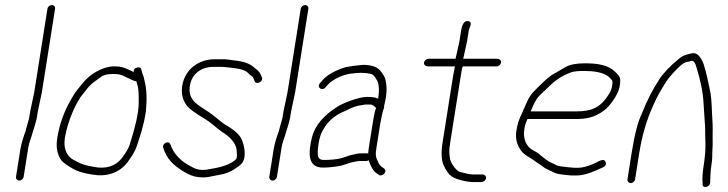

<svg xmlns="http://www.w3.org/2000/svg" viewBox="-20 -714 2863 755"><path d="M73 -19 91.1 -132.9C94.8 -156.6 101.3 -165.7 108.9 -195L114.7 -213C118.1 -225.8 122.9 -239.2 125.1 -253L128.4 -274L144.6 -351L196.5 -679C197.9 -687.8 192.4 -694 183.9 -694C175.5 -694 167.9 -687.8 166.5 -679L114.6 -351L98.6 -275L95.2 -254C93.2 -241 88.6 -229.5 85.4 -217L80.4 -198C73.1 -179 63.5 -148.1 60.1 -127L43 -19C41.7 -10.8 47.8 -4 56.1 -4C64.5 -4 71.7 -10.8 73 -19Z M516.4 -394C516.8 -392 518.5 -385.6 521.7 -374.8C524.8 -364 526 -340.8 525.3 -305.1C524.6 -269.5 512.6 -215.6 489.4 -143.5C485 -129.8 474.3 -112 457.3 -90C433.2 -59.8 394.5 -48.9 350.7 -57.5C315.8 -64.3 302.9 -65.5 261.3 -90C238.1 -108.2 229.5 -135.8 235.3 -172.7C245.1 -234.3 278.6 -312.9 307.3 -346C314.2 -354 321.5 -363 329.1 -373C345.6 -391.2 358.9 -397.1 377.2 -411.5C386.7 -419.2 402.1 -423 423.4 -423C447 -423 454.1 -422.2 480.2 -408.5C497.8 -399.5 509.8 -394.7 516.4 -394ZM505.3 -431C501.6 -433 496.6 -435.3 490.4 -438C468.8 -447.2 461.2 -453 428.1 -453C386.2 -453 335.4 -424.3 307.8 -390L284.3 -361.5C276.8 -352.5 268.9 -340.3 260.5 -325C232.2 -276.8 213.7 -225.4 205.1 -171C199.5 -135.8 204.7 -106.8 220.8 -84C226.9 -75.4 243.8 -63.3 271.5 -47.8C282.4 -41.7 299.3 -36.4 318.3 -32L342.8 -27.5C397.9 -17.6 448.3 -33.4 480.9 -75C499.9 -101.1 511.9 -121.6 516.8 -136.5C531.3 -180.6 543.8 -213.5 553.6 -275C558.5 -325 556.7 -366 548 -398C545.8 -406.2 545.2 -413.8 541.5 -420L535.7 -440C534.1 -449 527.1 -451.4 514.8 -447C509.1 -445 506 -439.7 505.3 -431Z M696.7 -377C692.3 -349.4 696.8 -325.4 710.3 -305C718.7 -289.2 747.2 -269.2 788.2 -245C812 -229.9 828.3 -213.1 855.9 -193.3C876.6 -181.5 907.6 -154.2 910.2 -125.6C911.6 -110.5 912.1 -101.5 911.6 -98.5C911.1 -95.5 910.3 -92.3 909.1 -89C891.3 -69.4 853.5 -56.1 803.6 -49C777.3 -42.7 754 -45.7 733.8 -58C691.3 -79 663 -108.3 650.1 -146C644 -163.8 615.7 -150.1 621.9 -132C637 -87.9 660.9 -64.1 704 -38.3C722.4 -27.3 738.5 -20.6 755.9 -18.2C793 -13.1 805.8 -20.2 844.2 -26.9C866 -30.2 885.5 -37.7 902.8 -49.4C927.1 -66 937.5 -72.9 941.4 -97.5C945.1 -120.8 937 -153.9 928 -170.6C916 -192.7 885.5 -213.1 863.6 -225C845.4 -237.5 822.5 -258.4 802.9 -272C767.4 -294.5 742.5 -311.5 737.1 -323C726.8 -337.5 723.3 -355.5 726.7 -377C734.1 -424 771.8 -451 819.2 -451H853.6C858.4 -451 863.2 -450.7 867.9 -450C892.7 -446.5 937.1 -445.4 954.2 -428C961.4 -420.7 967.5 -415.7 972.4 -413C974.2 -411.7 975.8 -409 977.1 -405L980.7 -396C987 -377.6 1017 -393.9 1009.9 -410L1005.5 -420C999.1 -435.2 991.1 -438.5 979.9 -448C957.1 -469.5 926.1 -473.7 889.5 -478L874.6 -480C869.7 -480.7 864.2 -481 858.4 -481H824C761.4 -481 706.9 -441.5 696.7 -377Z M1069 -19 1087.1 -132.9C1090.8 -156.6 1097.3 -165.7 1104.9 -195L1110.7 -213C1114.1 -225.8 1118.9 -239.2 1121.1 -253L1124.4 -274L1140.6 -351L1192.5 -679C1193.9 -687.8 1188.4 -694 1179.9 -694C1171.5 -694 1163.9 -687.8 1162.5 -679L1110.6 -351L1094.6 -275L1091.2 -254C1089.2 -241 1084.6 -229.5 1081.4 -217L1076.4 -198C1069.1 -179 1059.5 -148.1 1056.1 -127L1039 -19C1037.7 -10.8 1043.8 -4 1052.1 -4C1060.5 -4 1067.7 -10.8 1069 -19Z M1249.7 -55C1271.7 -55 1297.8 -57.7 1323.2 -63L1339.2 -68C1350.6 -71.7 1358.8 -75.5 1370.6 -77C1380.2 -78.2 1384.7 -81 1396.1 -81H1421.1C1423.7 -81 1426.5 -82 1429.5 -84C1438.7 -57.2 1449 -40.2 1460.5 -33L1470.3 -26C1483 -17.6 1506.9 -40.5 1489.5 -52L1479.6 -59C1475.3 -61.7 1471 -67.8 1466.5 -77.5C1457.5 -97 1455.5 -102.8 1460.3 -133L1475.2 -227C1477.5 -241.9 1482.7 -264 1485.5 -276.5C1487.7 -286.1 1491.8 -288 1490.3 -297C1491.7 -301.7 1492.7 -306.3 1493.5 -311C1501.4 -344.5 1502.1 -374.5 1495.7 -401C1493.3 -411 1486.1 -423.2 1474 -437.5C1462 -451.8 1437.9 -459 1407.5 -459C1379.1 -456.5 1356.2 -453.5 1339.3 -450C1295.4 -436.1 1264.6 -418.4 1246.9 -397L1238.3 -387C1223.8 -371 1246.4 -354 1259.6 -370L1268.2 -380C1291.3 -405.4 1333.9 -422.3 1364.9 -425C1389.2 -427.6 1408.5 -430.1 1437.1 -423.5C1446.1 -421.9 1453.9 -414.4 1460.7 -401C1470.5 -386.6 1472.5 -361.6 1466.9 -326C1458.3 -330.7 1443.8 -333 1423.5 -333C1393 -333 1333.3 -310.8 1309.2 -295.9C1251.9 -260.4 1217.7 -219.5 1206.4 -173C1191.2 -109.9 1190.5 -55 1249.7 -55ZM1445.2 -227 1430.3 -133C1429 -125 1428.2 -117.7 1427.8 -111H1402.1C1393.9 -111 1387.6 -110.5 1383.7 -109.5C1366.2 -104.7 1361.4 -106.1 1338.2 -97L1322.2 -92C1302.9 -87.1 1279.4 -85 1252.5 -85C1241.2 -85 1234 -89.3 1231.1 -98C1225.6 -113.8 1233.9 -169.3 1243.7 -190.5C1262.9 -232 1294 -261 1337 -277.5C1343.5 -280.5 1351.5 -284.3 1361.1 -289C1380 -298.1 1396.4 -299.5 1416.4 -303H1436.2C1443.5 -303 1451.1 -298.3 1459 -289C1455.5 -283.7 1450.9 -263 1445.2 -227Z M1891.1 -13C1892.3 -20.9 1886.4 -28 1878.4 -28H1867.4H1840C1829 -28 1811.4 -31.5 1787.3 -38.6C1773.2 -42.7 1752 -74.5 1750 -88.3C1746.7 -110.5 1744.3 -115.6 1750.4 -154L1793.2 -424C1795.6 -439.3 1797.8 -449 1799.7 -453H1932.7C1940.7 -453 1948.9 -460.1 1950.1 -468C1951.4 -475.9 1945.4 -483 1932.7 -483H1800.7C1801.5 -483.7 1802 -484.7 1802.2 -486L1816.5 -551L1823.2 -593C1825.2 -605.5 1841.4 -627.5 1821.2 -631C1806.9 -633.4 1797.6 -620.8 1793.2 -593L1786.5 -551L1772.5 -488C1772.1 -485.3 1771.5 -483.7 1770.7 -483H1664.7C1656.8 -483 1648.6 -475.9 1647.4 -468C1646.1 -460.1 1652.1 -453 1664.7 -453H1769.7C1769 -452.3 1768.5 -451.5 1768.4 -450.5L1761.7 -415L1720.4 -154C1714.1 -114 1715.5 -83.8 1724.7 -63.5C1734 -43.1 1744.2 -28.9 1755.5 -20.8C1772 -8.8 1814.9 2 1842.4 2H1868.4C1880.6 2 1889.4 -2.6 1891.1 -13Z M2066.7 -276C2074.7 -294 2081 -310.8 2091.2 -325.8C2096.1 -333 2111.4 -348.4 2136.9 -372C2163.2 -398.4 2191.8 -417.8 2227.1 -430C2236.7 -433.3 2253.8 -435 2278.3 -435C2310.3 -435 2355.5 -430.6 2376.3 -409.5C2389 -396.5 2390.4 -397.7 2386.6 -374C2385.1 -364 2381.2 -354.3 2375 -345C2357 -315.5 2337.3 -296.5 2316 -288C2300.7 -280 2276 -276 2246.7 -276ZM2054 -246H2242C2284.5 -246 2315.9 -250.8 2355.6 -279.7C2376.6 -295 2411.5 -341.8 2416.6 -373.7C2421.9 -407.2 2419 -412.1 2400.6 -430.5C2372.5 -458.5 2331.9 -465 2279 -465C2245.5 -465 2220.3 -460 2203.4 -450.1C2190.8 -442.7 2178.4 -435.4 2165.8 -428.2C2138.6 -415.3 2110.5 -385.2 2090.5 -366C2067.2 -343.7 2058.3 -329.4 2042.5 -291.5C2026.1 -252.3 2017.6 -243.6 2010.5 -199C2006 -170.4 2012.2 -144.5 2029.1 -121.5C2042.5 -103.2 2062.6 -96.2 2079.2 -83.5C2092.4 -73.4 2105.5 -66.4 2117.3 -57.1C2127.4 -48.6 2150.6 -40.4 2162.5 -33.8C2168.7 -30.3 2189.9 -27.1 2226 -24H2247.2C2269.9 -24 2297 -31.3 2328.7 -46L2351.3 -56C2361.5 -60.8 2365 -67.6 2361.5 -76.5C2355.7 -91.4 2342.6 -84.5 2318.8 -72C2292.9 -60 2270.2 -54 2250.7 -54C2225.4 -54 2202.7 -57.9 2184.5 -60C2167.2 -62 2167.8 -66.1 2148.4 -73.9C2136.9 -78.5 2121.4 -90.3 2098.3 -109.5C2091.8 -114.5 2085.1 -118.7 2078.3 -122C2048.9 -136.4 2035.6 -168.2 2041.9 -207.5C2044.9 -226.7 2049.5 -233.5 2054 -246Z M2460 6C2468 6 2476.2 -1.1 2477.4 -9L2494.2 -115C2504.4 -179.2 2521.7 -238.9 2546.2 -294.1C2568.2 -343.9 2575.5 -352.8 2595.2 -385.9C2610.5 -411.5 2647.7 -451.7 2667.6 -465C2675.8 -470.5 2689.2 -470.9 2699.6 -475C2708.2 -475 2714.5 -466.3 2718.7 -449C2734.9 -397.4 2744.8 -349.3 2746.8 -304.7C2747.6 -287.2 2748.9 -267.7 2750.6 -246.2C2754.5 -196.5 2751.8 -206.7 2753.9 -153C2754.9 -127.6 2752.3 -95.6 2746.2 -57C2742.3 -32.3 2741.2 -10.7 2742.9 8C2739.7 28.3 2772.1 24.8 2772.7 2C2773.2 -15.8 2773.6 -40.7 2777.4 -64.2C2779.7 -78.9 2780.8 -90.1 2780.7 -97.7C2780.3 -119.4 2783.1 -135.4 2782.4 -160.2C2781.6 -189 2783.7 -212 2781.5 -239C2778.6 -276.4 2779.6 -321.1 2772.5 -355.5C2765.3 -390.5 2758.6 -424.4 2746.5 -463C2734.1 -494.3 2719.8 -508 2701.1 -504.4C2678.9 -500 2662.7 -495.7 2643.6 -477.4C2629.3 -465.8 2619.4 -457 2614.4 -451C2609 -446.3 2604.1 -441.3 2599.6 -436C2588.5 -422.9 2580.1 -415.1 2570 -398C2545.8 -361.1 2523.9 -318.1 2504.6 -269C2488.9 -237 2475.4 -185.7 2464.2 -115L2447.4 -9C2446.2 -1.1 2452.1 6 2460 6Z"/></svg>

Font: MewTooHand
Style: CondIta
Weight: 400
Designer: Mew Too, Robert Jablonski
Version: Version 0.77